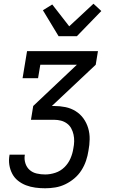

<svg xmlns="http://www.w3.org/2000/svg" viewBox="-20 -794 640 1029"><path d="M222 215Q195 215 169 211.5Q143 208 119.5 199Q96 190 76.5 174.5Q57 159 45.5 137Q34 115 30 89.5Q26 64 31 37V35H113V36Q109 59 116 81Q123 103 139 117Q155 131 177 136Q199 141 222 141Q249 141 276.5 132Q304 123 325 102.5Q346 82 357.5 55.5Q369 29 373 2Q377 -17 377.5 -36Q378 -55 374 -73Q370 -91 361.5 -106.5Q353 -122 338.5 -132.5Q324 -143 306.5 -147.5Q289 -152 270 -152H146L158 -226L392 -447H196L184 -375H101L125 -520H505L493 -447L258 -226H269Q301 -226 330.5 -220Q360 -214 385 -198.5Q410 -183 427 -159.5Q444 -136 452.5 -107.5Q461 -79 460.5 -48Q460 -17 454 14Q450 41 441 67.5Q432 94 416.5 118.5Q401 143 378.5 162Q356 181 330 193.5Q304 206 276.5 210.5Q249 215 222 215ZM294 -600 210 -739 260 -770 351 -653 481 -774 523 -735 392 -600Z"/></svg>

Font: Iosevka Etoile
Style: Italic
Weight: 400
Italic angle: -9°
Designer: Belleve Invis
Foundry: Belleve Invis
Version: Version 22.1.2; ttfautohint (v1.8.4)